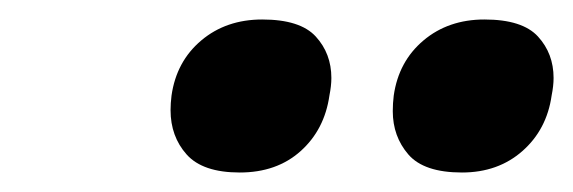

<svg xmlns="http://www.w3.org/2000/svg" viewBox="-20 -808 588 197"><path d="M454 -631Q415 -631 399 -649.5Q383 -668 383 -694Q383 -702 384 -710Q389 -745 414.5 -766.5Q440 -788 477 -788Q516 -788 532 -770.5Q548 -753 548 -728Q548 -720 546 -710Q541 -675 516 -653Q491 -631 454 -631ZM226 -631Q188 -631 171.5 -649.5Q155 -668 155 -695Q155 -702 156 -710Q161 -745 186.5 -766.5Q212 -788 249 -788Q288 -788 304 -770.5Q320 -753 320 -728Q320 -720 318 -710Q313 -675 288.5 -653Q264 -631 226 -631Z"/></svg>

Font: Lexend SemBd
Style: Italic
Weight: 600
Italic angle: -8.13011°
Designer: Bonnie Shaver-Troup, Thomas Jockin
Foundry: Lexend
Version: Version 1.007